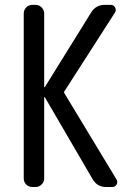

<svg xmlns="http://www.w3.org/2000/svg" viewBox="-20 -750 540 770"><path d="M110.4 0Q95.7 0 85.4 -9.8Q75.2 -19.5 75.2 -35.2V-695.3Q75.2 -710 85 -720.2Q94.7 -730.5 110.4 -730.5H122.1Q136.7 -730.5 147 -720.2Q157.2 -710 157.2 -695.3V-401.4Q157.2 -400.4 158.2 -400.4Q160.2 -400.4 160.2 -401.4L345.7 -700.2Q364.3 -730.5 400.4 -730.5H424.8Q435.5 -730.5 441.4 -720.2Q447.3 -710 441.4 -700.2L238.3 -383.8Q235.4 -379.9 238.3 -376L447.3 -30.3Q453.1 -20.5 447.8 -10.3Q442.4 0 429.7 0H405.3Q370.1 0 351.6 -31.2L160.2 -359.4Q160.2 -360.4 158.2 -360.4Q157.2 -360.4 157.2 -359.4V-35.2Q157.2 -20.5 147 -10.3Q136.7 0 122.1 0Z"/></svg>

Font: Rounded-L Mgen+ 2m regular
Style: Regular
Weight: 400
Designer: [Source Han Sans]
Ryoko NISHIZUKA  (kana & ideographs); Paul D. Hunt (Latin, Greek & Cyrillic); Wenlong ZHANG  (bopomofo
Version: Version 1.059.20150602